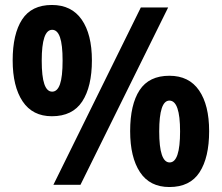

<svg xmlns="http://www.w3.org/2000/svg" viewBox="-20 -744 893 773"><path d="M189 -724Q268 -724 309 -665Q350 -606 350 -501Q350 -395 311 -335.5Q272 -276 189 -276Q111 -276 71 -336Q31 -396 31 -501Q31 -607 69 -665.5Q107 -724 189 -724ZM657 -714 304 0H195L547 -714ZM190 -624Q148 -624 148 -500Q148 -436 158.5 -405.5Q169 -375 190 -375Q211 -375 221.5 -405Q232 -435 232 -500Q232 -564 221.5 -594Q211 -624 190 -624ZM662 -439Q741 -439 781.5 -380Q822 -321 822 -216Q822 -110 783.5 -50.5Q745 9 662 9Q583 9 543.5 -51Q504 -111 504 -216Q504 -323 542 -381Q580 -439 662 -439ZM662 -339Q621 -339 621 -215Q621 -90 663 -90Q705 -90 705 -215Q705 -339 662 -339Z"/></svg>

Font: Noto Sans Gujarati UI SemiCondensed
Style: Bold
Weight: 700
Width: 4
Designer: Jelle Bosma - Monotype Design Team, Universal Thirst
Foundry: Monotype Imaging Inc.
Version: Version 2.106; ttfautohint (v1.8.4.7-5d5b)